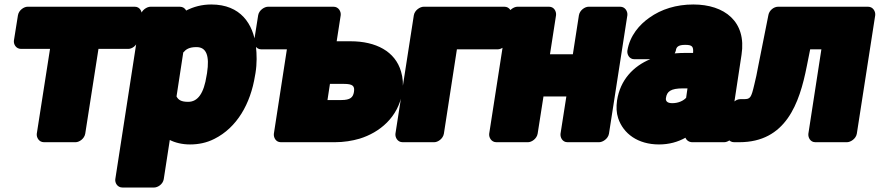

<svg xmlns="http://www.w3.org/2000/svg" viewBox="-20 -596 3922 856"><path d="M552 -378C568 -378 590 -392 594 -415L612 -528C614 -544 604 -566 581 -566H103C87 -566 64 -551 60 -528L42 -415C40 -399 51 -378 74 -378H203L144 0C142 16 153 38 176 38H317C333 38 356 23 360 0L419 -378Z M810 -549C805 -559 795 -566 782 -566H651C635 -566 611 -551 607 -528L494 203C492 219 503 240 526 240H667C683 240 706 226 710 203L737 28C760 40 792 48 827 48C864 48 901 41 936 23C1036 -27 1097 -133 1117 -259L1119 -270C1126 -313 1125 -354 1121 -390C1109 -489 1053 -576 922 -576C880 -576 843 -566 810 -549ZM819 -142C787 -142 775 -151 767 -166L797 -362C809 -376 823 -386 856 -386C900 -386 915 -348 903 -270L901 -259C889 -180 862 -142 819 -142Z M1175 -566C1159 -566 1135 -551 1131 -528L1113 -414C1111 -398 1122 -376 1145 -376H1259L1201 0C1199 16 1209 38 1232 38H1473C1513 38 1550 32 1584 22C1671 -5 1756 -72 1774 -186C1779 -220 1776 -250 1768 -277C1742 -367 1656 -412 1543 -412H1481L1499 -528C1501 -544 1490 -566 1467 -566ZM1558 -186C1554 -162 1542 -150 1502 -150H1440L1451 -222H1513C1554 -222 1562 -212 1558 -186Z M2199 -376C2215 -376 2239 -391 2243 -414L2261 -528C2263 -544 2252 -566 2229 -566H1869C1853 -566 1829 -551 1825 -528L1743 0C1741 16 1752 38 1775 38H1916C1932 38 1955 23 1959 0L2017 -376Z M2651 38C2667 38 2691 23 2695 0L2777 -528C2779 -544 2768 -566 2745 -566H2604C2588 -566 2565 -551 2561 -528L2534 -354H2432L2459 -528C2461 -544 2451 -566 2428 -566H2287C2271 -566 2247 -551 2243 -528L2161 0C2159 16 2170 38 2193 38H2334C2350 38 2373 23 2377 0L2403 -166H2505L2479 0C2477 16 2487 38 2510 38Z M2988 -358C2990 -362 2992 -366 2993 -370C2995 -386 3003 -396 3035 -396C3067 -396 3072 -388 3070 -360H3045C3026 -360 3006 -360 2988 -358ZM3071 -576C2995 -576 2928 -555 2875 -517C2832 -487 2788 -438 2777 -370C2775 -354 2785 -332 2808 -332H2879C2804 -301 2745 -240 2731 -148C2727 -119 2728 -93 2736 -69C2759 0 2824 48 2918 48C2963 48 3002 37 3036 18C3040 29 3052 38 3066 38H3209C3225 38 3248 23 3252 0L3253 -8C3254 -13 3254 -19 3253 -24C3245 -50 3245 -82 3252 -128L3286 -352C3309 -500 3210 -576 3071 -576ZM2949 -159C2953 -188 2970 -202 3025 -202H3045L3039 -160C3027 -147 3005 -136 2977 -136C2953 -136 2947 -147 2949 -159Z M3882 -528C3884 -544 3873 -566 3850 -566H3449C3430 -566 3410 -550 3406 -530L3361 -304C3355 -270 3349 -243 3343 -219C3329 -159 3325 -154 3296 -154H3281C3259 -154 3241 -135 3238 -115L3222 1C3219 19 3231 38 3253 38H3276C3483 38 3544 -133 3577 -301L3592 -376H3642L3584 0C3582 16 3592 38 3615 38H3756C3772 38 3796 23 3800 0Z"/></svg>

Font: Asimov Print
Style: EIt
Weight: 500
Designer: Google
Version: Version 2.000980; 2014